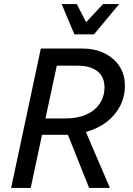

<svg xmlns="http://www.w3.org/2000/svg" viewBox="-20 -930 659 950"><path d="M35 0 182 -690H386Q448 -690 495.5 -667Q543 -644 570.5 -603Q598 -562 598 -506Q598 -452 574.5 -406Q551 -360 508 -327Q465 -294 405 -277L524 0H421L316 -263Q311 -263 306 -263Q301 -263 296 -263H188L132 0ZM205 -344H303Q364 -344 407.5 -363.5Q451 -383 474 -418Q497 -453 497 -498Q497 -549 462.5 -577Q428 -605 363 -605H261ZM285 -910H360L406 -820L490 -910H570L445 -760H348Z"/></svg>

Font: Radio Canada
Style: Italic
Weight: 400
Italic angle: -12°
Designer: Charles Daoud, Etienne Aubert Bonn, Alexandre Saumier Demers, Jacques Le Bailly
Foundry: Radio-Canada
Version: Version 2.104;gftools[0.9.28.dev5+ged2979d]